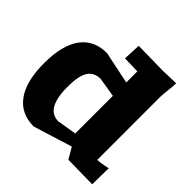

<svg xmlns="http://www.w3.org/2000/svg" viewBox="-191 -940 1123 1123"><g transform="rotate(45 370.0 -379.0)"><path d="M649.9 -763.2Q649.9 -741.2 645 -700.9Q640.1 -660.6 640.1 -642.1V-120.1Q659.7 -120.1 695.8 -127L722.2 -132.8L720.2 2L520 -1L480 -69.8L238.8 4.9Q132.8 4.9 76.4 -73.2Q20 -151.4 20 -299.8Q20 -448.7 75.9 -525.4Q131.8 -602.1 238.8 -602.1L439.9 -560.1V-651.9Q415.5 -651.9 361.8 -653.8L335 -654.8L339.8 -763.2L540 -759.8ZM214.8 -299.8Q214.8 -118.2 319.8 -118.2L439.9 -138.2V-449.2L319.8 -469.2Q266.6 -469.2 240.7 -430.4Q214.8 -391.6 214.8 -299.8Z"/></g></svg>

Font: Zantroke
Style: Regular
Weight: 500
Foundry: gluk
Version: Version 0.36